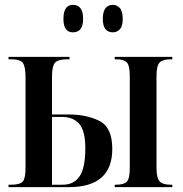

<svg xmlns="http://www.w3.org/2000/svg" viewBox="-20 -770 753 790"><path d="M445 -637Q461 -637 473 -649.5Q485 -662 485 -692Q485 -724 473 -737Q461 -750 445 -750Q403 -750 403 -692Q403 -637 445 -637ZM280 -637Q322 -637 322 -692Q322 -750 280 -750Q241 -750 241 -692Q241 -637 280 -637ZM15 0H263Q442 0 442 -157Q442 -246 389 -272.5Q336 -299 262 -299H194V-456Q194 -497 206 -511.5Q218 -526 256 -526H266V-536H15V-526H26Q63 -526 74 -511Q85 -496 85 -453V-78Q85 -38 74.5 -24Q64 -10 26 -10H15ZM452 0H689V-10H682Q650 -10 637 -23.5Q624 -37 624 -79V-457Q624 -500 637 -513Q650 -526 682 -526H689V-536H452V-526H459Q490 -526 502 -513Q514 -500 514 -457V-79Q514 -35 502 -22.5Q490 -10 458 -10H452ZM194 -10V-289H234Q281 -289 306 -260.5Q331 -232 331 -160Q331 -79 307.5 -44.5Q284 -10 238 -10Z"/></svg>

Font: Noto Serif Display Condensed Semi
Style: Regular
Weight: 600
Width: 3
Designer: Monotype Design Team
Foundry: Monotype Imaging Inc.
Version: Version 1.900